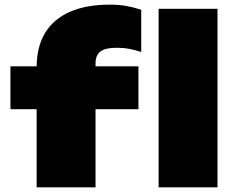

<svg xmlns="http://www.w3.org/2000/svg" viewBox="-20 -808 1006 828"><path d="M485 -602Q433 -602 412.5 -585.5Q392 -569 392 -535V-522H577V-337H392V0H138V-337H25V-522H138Q139 -608 175 -667Q212 -727 282.5 -757.5Q353 -788 454 -788Q492 -788 523.5 -782.5Q555 -777 589 -766V-584Q564 -592 538.5 -597Q513 -602 485 -602ZM664 -770H918V0H664Z"/></svg>

Font: Bounded
Style: Regular
Weight: 900
Designer: Vlad Churkin
Version: Version 1.0